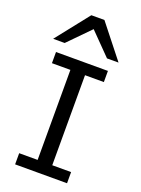

<svg xmlns="http://www.w3.org/2000/svg" viewBox="-181 -1068 838 1145"><g transform="rotate(20 238.0 -495.5)"><path d="M397.9 -712.9V-642.1H278.3V-70.8H397.9V0H68.4V-70.8H185.5V-642.1H68.4V-712.9ZM25.4 -781.2 191.4 -991.2H274.4L440.4 -781.2H367.2L232.9 -918L98.6 -781.2Z"/></g></svg>

Font: Andika APac
Style: Regular
Weight: 400
Designer: Victor Gaultney, Annie Olsen, Julie Remington, Don Collingsworth, Eric Hays, Becca Hirsbrunner
Foundry: SIL International
Version: Version 5.000